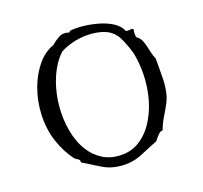

<svg xmlns="http://www.w3.org/2000/svg" viewBox="-101 -788 967 913"><g transform="rotate(-15 383.0 -331.5)"><path d="M685 -286Q683 -249 670.5 -219Q658 -189 643.5 -160.5Q629 -132 620 -98Q610 -100 598.5 -86Q587 -72 578 -57Q536 -35 489 -11Q442 13 386 13Q334 13 290.5 -9.5Q247 -32 206 -52Q206 -66 195.5 -70Q185 -74 178 -81Q139 -125 113 -184.5Q87 -244 83 -319Q80 -389 98 -454Q114 -512 145.5 -558Q177 -604 223 -625Q239 -642 260.5 -656.5Q282 -671 313 -663L317 -670Q344 -676 382 -675.5Q420 -675 459 -667.5Q498 -660 529.5 -643.5Q561 -627 574 -600Q580 -599 584.5 -600Q589 -601 593 -601Q597 -602 601 -602.5Q605 -603 611 -600Q610 -588 610.5 -577.5Q611 -567 614 -559Q632 -549 641 -530.5Q650 -512 656 -491.5Q662 -471 669 -453Q671 -449 673 -445Q675 -441 677 -437Q678 -425 679 -413.5Q680 -402 681 -390Q683 -363 685 -336Q687 -309 685 -286ZM591 -453Q590 -458 589 -462Q588 -466 587 -470Q584 -486 573.5 -510Q563 -534 551 -556.5Q539 -579 530 -588Q507 -614 471.5 -623Q436 -632 396 -629.5Q356 -627 319 -614.5Q282 -602 256 -584Q233 -559 216.5 -525.5Q200 -492 190 -454Q183 -427 179 -398Q175 -369 175 -340Q174 -276 190.5 -214.5Q207 -153 241 -109Q268 -74 306.5 -54Q345 -34 394 -36Q453 -38 496 -73Q539 -108 564 -163Q593 -224 600 -300.5Q607 -377 591 -453Z"/></g></svg>

Font: Yuji Syuku
Style: Regular
Weight: 400
Designer: Kataoka Yuji
Foundry: Kinuta Font Factory
Version: Version 3.002